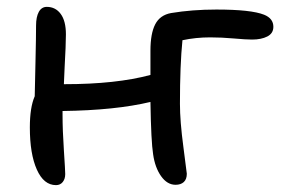

<svg xmlns="http://www.w3.org/2000/svg" viewBox="-20 -498 820 559"><path d="M143.1 41Q107.4 41 87.2 -4.4Q66.9 -49.8 66.9 -127Q66.9 -185.5 81.1 -217.8Q81.5 -244.1 83.3 -317.6Q85 -391.1 85 -423.8Q85 -448.7 93 -463.4Q101.1 -478 116.2 -478Q141.6 -478 156.7 -457.5Q171.9 -437 171.9 -397.9Q171.9 -381.8 170.9 -358.2Q169.9 -334.5 168.2 -303.2Q166.5 -272 166 -252.9H168Q317.9 -252.9 418 -279.8V-350.1Q418 -400.4 431.9 -427.2Q445.8 -454.1 478 -460Q539.6 -470.2 609.9 -470.2Q711.4 -470.2 749 -455.1Q775.9 -444.3 775.9 -419.9Q775.9 -400.9 758.3 -391.8Q740.7 -382.8 713.9 -382.8Q696.3 -382.8 660.6 -386Q625 -389.2 591.8 -389.2Q550.3 -389.2 511.2 -380.9Q503.9 -309.1 503.9 -195.8Q503.9 -145 513.9 -70.3Q523.9 4.4 523.9 7.8Q523.9 23.9 515.1 32Q506.3 40 491.2 40Q466.8 40 449 14.9Q431.2 -10.3 425.8 -48.8Q419.9 -85 418 -201.2Q315.9 -176.8 162.1 -174.8V-163.1Q162.1 -119.1 166 -60.3Q169.9 -1.5 169.9 8.8Q169.9 22.9 162.6 32Q155.3 41 143.1 41Z"/></svg>

Font: Shantell Sans Bouncy
Style: Regular
Weight: 400
Designer: Stephen Nixon, Anya Danilova, Shantell Martin
Foundry: Arrow Type
Version: Version 1.006;[9816181b4]